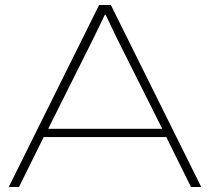

<svg xmlns="http://www.w3.org/2000/svg" viewBox="-20 -749 842 769"><path d="M15 0 377 -729H424L786 0H745L646 -200H155L56 0ZM173 -233H630L447 -598L403 -690H400L354 -595Z"/></svg>

Font: Mona Sans Expanded ExtraLight
Style: Regular
Weight: 200
Width: 7
Designer: Deni Anggara
Foundry: GitHub
Version: Version 1.001;gftools[0.9.33]